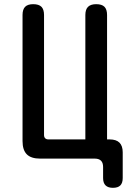

<svg xmlns="http://www.w3.org/2000/svg" viewBox="-20 -760 640 920"><path d="M568 93Q568 117 556.5 128.5Q545 140 521 140Q498 140 486 128.5Q474 117 474 93V40Q474 20 464 10Q454 0 434 0H172Q129 0 108.5 -20.5Q88 -41 88 -84V-688Q88 -715 100.5 -727.5Q113 -740 139 -740Q166 -740 178.5 -727.5Q191 -715 191 -688V-113Q191 -103 196.5 -97.5Q202 -92 212 -92H389V-688Q389 -715 402 -727.5Q415 -740 441 -740Q468 -740 480.5 -727.5Q493 -715 493 -688V-92H505Q537 -92 552.5 -76.5Q568 -61 568 -30Z"/></svg>

Font: Maple Mono NL Medium
Style: Regular
Weight: 500
Monospace: yes
Designer: subframe7536
Version: Version 7.000